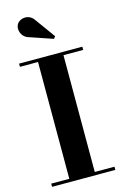

<svg xmlns="http://www.w3.org/2000/svg" viewBox="-147 -1066 724 1129"><g transform="rotate(-15 215.0 -501.5)"><path d="M123 -884 259 -837.5 269.5 -851 183 -970.5C153 -1017.5 97 -1007 78.5 -979C57.5 -947 75 -895 123 -884ZM23 -19.5V0H408V-19.5H288V-730.5H408V-750H23V-730.5H133V-19.5Z"/></g></svg>

Font: Bodoni* 11pt
Style: Bold
Weight: 700
Version: Version 2.3